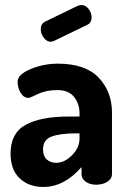

<svg xmlns="http://www.w3.org/2000/svg" viewBox="-20 -734 511 763"><path d="M210 -481Q319 -481 372 -425.5Q425 -370 425 -286V-41Q425 -24 407 -12Q389 0 362 0Q337 0 320.5 -12Q304 -24 304 -41V-70Q235 9 152 9Q95 9 58.5 -25Q22 -59 22 -124Q22 -205 82 -238Q142 -271 255 -271H296V-284Q296 -321 274.5 -348.5Q253 -376 208 -376Q163 -376 131 -360.5Q99 -345 94 -345Q74 -345 62 -365Q50 -385 50 -409Q50 -438 101.5 -459.5Q153 -481 210 -481ZM296 -183V-204H281Q220 -204 185.5 -191.5Q151 -179 151 -141Q151 -114 165.5 -100.5Q180 -87 204 -87Q236 -87 266 -117Q296 -147 296 -183ZM326 -635 196 -572Q186 -568 182 -568Q166 -568 154 -584Q142 -600 142 -617Q142 -640 159 -648L291 -712Q301 -714 304 -714Q320 -714 332 -698.5Q344 -683 344 -665Q344 -643 326 -635Z"/></svg>

Font: Dosis
Style: Bold
Weight: 700
Designer: Edgar Tolentino, Pablo Impallari, Igino Marini
Foundry: Edgar Tolentino, Pablo Impallari, Igino Marini
Version: Version 1.007